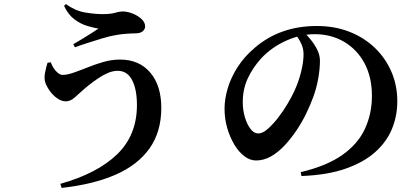

<svg xmlns="http://www.w3.org/2000/svg" viewBox="-20 -842 2040 938"><path d="M275 56Q454 6 551.5 -87.5Q649 -181 649 -329Q649 -405 625.5 -450.5Q602 -496 555 -496Q532 -496 508 -486Q484 -476 460.5 -460Q437 -444 416 -427.5Q395 -411 381 -398Q364 -383 344 -365Q324 -347 301 -347Q280 -347 259 -362Q238 -377 222.5 -399Q207 -421 201 -440Q195 -460 200 -486.5Q205 -513 212 -535L228 -538Q233 -524 242 -509.5Q251 -495 263 -485.5Q275 -476 286 -476Q308 -476 339.5 -487Q371 -498 408.5 -513Q446 -528 486 -539.5Q526 -551 566 -551Q660 -551 714 -487.5Q768 -424 768 -315Q768 -198 710.5 -117Q653 -36 544.5 11.5Q436 59 281 76ZM338 -626Q359 -638 382 -652Q405 -666 426 -679.5Q447 -693 461 -702Q439 -706 407.5 -715Q376 -724 345 -746.5Q314 -769 293 -813L302 -822Q348 -789 395.5 -781Q443 -773 481 -773Q520 -773 542 -779.5Q564 -786 578 -786Q602 -786 627.5 -776Q653 -766 671 -749.5Q689 -733 689 -713Q689 -699 677 -689Q665 -679 640 -679Q624 -679 597 -677Q570 -675 548 -671Q517 -666 479.5 -654.5Q442 -643 406 -631.5Q370 -620 346 -611Z M1449 -1Q1576 -31 1652.5 -85Q1729 -139 1763 -213Q1797 -287 1797 -373Q1797 -465 1761 -532.5Q1725 -600 1661.5 -637.5Q1598 -675 1517 -675Q1449 -675 1378.5 -643.5Q1308 -612 1256 -557Q1213 -509 1189.5 -457Q1166 -405 1166 -343Q1166 -304 1176.5 -269Q1187 -234 1204 -212Q1221 -190 1242 -190Q1263 -190 1288.5 -212.5Q1314 -235 1339.5 -268Q1365 -301 1385.5 -336Q1406 -371 1418 -397Q1438 -440 1450.5 -489Q1463 -538 1463 -577Q1463 -604 1451.5 -629Q1440 -654 1425 -671L1470 -679Q1486 -664 1503 -642Q1520 -620 1531.5 -595.5Q1543 -571 1543 -545Q1543 -507 1535 -460Q1527 -413 1510 -367Q1496 -329 1475.5 -286.5Q1455 -244 1427.5 -203.5Q1400 -163 1369 -130Q1338 -97 1303 -77.5Q1268 -58 1231 -58Q1201 -58 1173.5 -79Q1146 -100 1124.5 -136Q1103 -172 1090 -217Q1077 -262 1077 -311Q1077 -358 1092.5 -410.5Q1108 -463 1141 -514.5Q1174 -566 1224 -608Q1285 -661 1361 -688Q1437 -715 1528 -715Q1615 -715 1686.5 -687Q1758 -659 1810.5 -609Q1863 -559 1892 -492Q1921 -425 1921 -347Q1921 -276 1895 -212.5Q1869 -149 1813 -99Q1757 -49 1668.5 -18Q1580 13 1453 18Z"/></svg>

Font: Noto Serif TC
Style: Bold
Weight: 700
Designer: Ryoko NISHIZUKA 西塚涼子 (kana & ideographs); Frank Grießhammer (Latin, Greek & Cyrillic); Wenlong ZHANG 张文龙 (bopomofo); San
Foundry: Adobe
Version: Version 2.002-H1;hotconv 1.1.0;makeotfexe 2.6.0